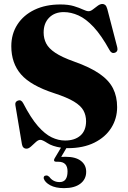

<svg xmlns="http://www.w3.org/2000/svg" viewBox="-20 -734 646 968"><path d="M322 13Q318 13 314.5 13L288.5 57Q298 56.5 311.5 56.5Q361 56.5 387.8 77Q414.5 97.5 414.5 132Q414.5 169.5 385.2 192Q356 214.5 303 214.5Q260 214.5 233.2 200Q206.5 185.5 200.5 166Q198.5 152 211.5 151Q216.5 150 220.5 152Q224.5 154 228.5 157.5Q247.5 184 280.5 184Q320.5 184 320.5 130Q320.5 81.5 274 81.5H263Q255.5 81.5 253.2 76.8Q251 72 255 65L287.5 10.5Q243.5 3.5 218.8 -12.8Q194 -29 183.5 -29Q173 -29 161 -18Q149 -7 136.8 4.2Q124.5 15.5 114 15.5Q94.5 15.5 90.5 -7L57.5 -204Q54.5 -221 70.5 -227Q87 -233 97 -213.5Q135.5 -139 171.2 -98.2Q207 -57.5 240.8 -41.5Q274.5 -25.5 308 -25.5Q356.5 -25.5 385 -50.2Q413.5 -75 414 -122Q414 -152.5 400.8 -176.8Q387.5 -201 352.8 -222Q318 -243 253.5 -264Q135 -302.5 86 -359Q37 -415.5 37 -501Q37 -563 67.8 -610.5Q98.5 -658 154.2 -684.8Q210 -711.5 284.5 -711.5Q325 -711.5 352.8 -703Q380.5 -694.5 398.2 -686Q416 -677.5 427 -677.5Q437 -677.5 448.8 -686.8Q460.5 -696 472.8 -705Q485 -714 496.5 -714Q504.5 -714 510.8 -708.5Q517 -703 521 -688.5L571 -496Q576.5 -474.5 559 -468Q542.5 -462.5 532.5 -481Q491 -556 452 -597.8Q413 -639.5 375.5 -656.2Q338 -673 301.5 -673Q255.5 -673 227.8 -645Q200 -617 200 -570Q200 -540 212.8 -515Q225.5 -490 258.8 -467.8Q292 -445.5 354 -423.5Q434.5 -395 482 -362Q529.5 -329 550 -288Q570.5 -247 570.5 -194Q570.5 -136.5 541 -89.5Q511.5 -42.5 455.8 -14.8Q400 13 322 13Z"/></svg>

Font: Fraunces 72pt
Style: Bold
Weight: 700
Version: Version 1.000;[b76b70a41]